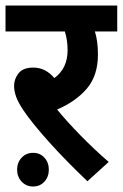

<svg xmlns="http://www.w3.org/2000/svg" viewBox="-20 -642 445 696"><path d="M374 -55 297 15Q219 -59 157.5 -127.5Q96 -196 65 -242Q45 -272 38 -292.5Q31 -313 31 -331Q31 -355 47 -376Q63 -397 101 -397Q145 -397 177 -359Q225 -394 225 -460Q225 -497 215 -528H0V-622H405V-528H324Q329 -512 332 -491.5Q335 -471 335 -444Q335 -368 295 -321Q255 -274 187 -245Q223 -201 272.5 -150.5Q322 -100 374 -55ZM42 -27Q42 -53 58.5 -70.5Q75 -88 100 -88Q125 -88 141 -70.5Q157 -53 157 -27Q157 -1 141 16.5Q125 34 100 34Q75 34 58.5 16.5Q42 -1 42 -27Z"/></svg>

Font: Noto Sans Devanagari SemiCondensed SemiBold
Style: Regular
Weight: 600
Width: 4
Designer: Jelle Bosma - Monotype Design Team
Foundry: Monotype Imaging Inc.
Version: Version 2.004; ttfautohint (v1.8.4.7-5d5b)